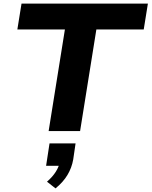

<svg xmlns="http://www.w3.org/2000/svg" viewBox="-20 -725 838 1062"><path d="M249 0 339 -562H76L99 -705H798L775 -562H513L423 0ZM287 317 240 280Q272 252 289.5 223.5Q307 195 310 171L335 192H235L254 68H398L385 157Q377 203 353 243Q329 283 287 317Z"/></svg>

Font: Nunito Sans 7pt SemiExpanded ExtraBold
Style: Italic
Weight: 800
Width: 6
Italic angle: -9°
Designer: Vernon Adams
Foundry: Vernon Adams
Version: Version 3.101;gftools[0.9.27]